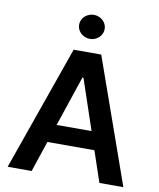

<svg xmlns="http://www.w3.org/2000/svg" viewBox="-98 -994 888 1071"><g transform="rotate(10 346.5 -459.0)"><path d="M19.5 0 268.6 -707H424.8L674.8 0H539.1L480 -174.8H213.9L155.3 0ZM445.8 -277.3 349.6 -562.5H343.8L248 -277.3ZM274.4 -850.6Q274.4 -868.7 284.2 -884.3Q293.9 -899.9 310.8 -908.9Q327.6 -918 346.7 -918Q366.2 -918 382.8 -908.9Q399.4 -899.9 409.2 -884.3Q418.9 -868.7 418.9 -850.6Q418.9 -832 409.2 -816.2Q399.4 -800.3 382.8 -791.3Q366.2 -782.2 346.7 -782.2Q327.6 -782.2 310.8 -791.3Q293.9 -800.3 284.2 -816.2Q274.4 -832 274.4 -850.6Z"/></g></svg>

Font: Pretendard JP SemiBold
Style: Regular
Weight: 600
Designer: Base glyphs from Inter by Rasmus Andersson; Hangeul glyphs from Noto Sans CJK(Source Han Sans) by Jang Soo-young and Kan
Foundry: Kil Hyung-jin
Version: Version 1.309